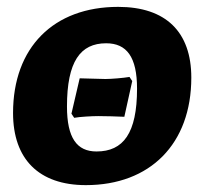

<svg xmlns="http://www.w3.org/2000/svg" viewBox="-20 -530 595 559"><path d="M230 9C417 9 537 -111 537 -304C537 -437 463 -510 324 -510C136 -510 18 -392 18 -201C18 -67 93 9 230 9ZM261 -89C204 -89 175 -128 175 -220C175 -351 214 -404 289 -404C349 -404 379 -364 379 -272C379 -142 339 -89 261 -89ZM196 -187C212 -190 248 -192 266 -192C287 -192 321 -191 342 -190L365 -294L357 -306C340 -303 304 -300 287 -300C266 -300 231 -302 212 -302L188 -199Z"/></svg>

Font: Alegreya SC Black
Style: Italic
Weight: 900
Italic angle: -7°
Designer: Juan Pablo del Peral
Foundry: Huerta Tipografica
Version: Version 2.007;PS 002.007;hotconv 1.0.88;makeotf.lib2.5.64775